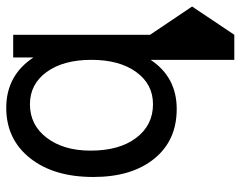

<svg xmlns="http://www.w3.org/2000/svg" viewBox="-100 -670 792 633"><g transform="rotate(90 296.5 -353.0)"><path d="M94.2 -729H176.8V-453.1Q233.9 -539.1 338.9 -539.1Q442.9 -539.1 502.9 -464.8Q563 -390.6 563 -264.2Q563 -133.8 501 -55.7Q438.5 22.9 335 22.9Q228 22.9 168.9 -66.9V0H94.2V-451.2L1 -589.8ZM323.2 -460.9Q256.8 -460.9 216.8 -405.3Q176.8 -350.1 176.8 -257.8Q176.8 -165.5 216.8 -110.4Q256.8 -55.2 323.2 -55.2Q391.6 -55.2 433.6 -110.4Q476.1 -166 476.1 -254.9Q476.1 -349.6 434.6 -404.8Q392.6 -460.9 323.2 -460.9Z"/></g></svg>

Font: Miedinger*
Style: Book
Weight: 400
Version: Version 001.000